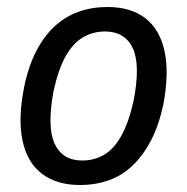

<svg xmlns="http://www.w3.org/2000/svg" viewBox="-20 -520 535 549"><path d="M209 9Q142 9 100 -23Q58 -55 44.5 -117.5Q31 -180 49 -271Q61 -330 83.5 -373.5Q106 -417 136.5 -445Q167 -473 205 -486.5Q243 -500 287 -500Q354 -500 395.5 -468Q437 -436 450.5 -373.5Q464 -311 447 -221Q434 -161 411.5 -118Q389 -75 359 -46.5Q329 -18 291 -4.5Q253 9 209 9ZM215 -61Q249 -61 277 -77Q305 -93 326.5 -131Q348 -169 362 -232Q382 -335 359.5 -382.5Q337 -430 280 -430Q247 -430 218.5 -414Q190 -398 168.5 -360.5Q147 -323 133 -259Q114 -156 136.5 -108.5Q159 -61 215 -61Z"/></svg>

Font: Nunito Sans 10pt Condensed Medium
Style: Italic
Weight: 500
Width: 3
Italic angle: -9°
Designer: Vernon Adams
Foundry: Vernon Adams
Version: Version 3.101;gftools[0.9.27]